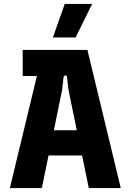

<svg xmlns="http://www.w3.org/2000/svg" viewBox="-20 -953 653 973"><path d="M30 0H192L226 -165H396L430 0H592L423 -700H95V-568H167ZM248 -763H363L447 -933H308ZM253 -293 295 -498 302 -561C304 -574 319 -574 320 -561L327 -498L369 -293Z"/></svg>

Font: Finlandica
Style: Bold
Weight: 700
Designer: Niklas Ekholm, Juho Hiilivirta, Jaakko Suomalainen
Foundry: Helsinki Type Studio
Version: Version 2.000;Glyphs 3.2 (3202)